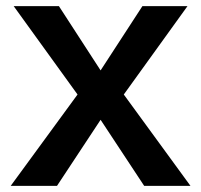

<svg xmlns="http://www.w3.org/2000/svg" viewBox="-20 -585 660 630"><path d="M24.9 -564.9H173.3L310.1 -354L447.3 -564.9H595.2L386.2 -274.9L605 24.9H453.1L310.1 -191.9L167 24.9H15.1L234.4 -274.9Z"/></svg>

Font: FORM UDPGothic
Style: Bold
Weight: 700
Foundry: Pronama LLC
Version: Version 1.051